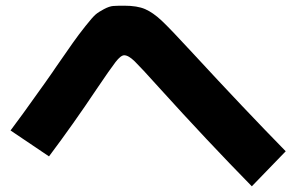

<svg xmlns="http://www.w3.org/2000/svg" viewBox="-20 -672 1040 674"><path d="M17 -214Q25 -224 62 -275Q99 -326 136.5 -379Q174 -432 174 -433Q217 -495 236 -522Q255 -549 280 -580.5Q305 -612 315.5 -621Q326 -630 345 -640Q364 -650 377.5 -651Q391 -652 416 -652Q462 -652 489.5 -640Q517 -628 547 -600Q577 -572 658 -484Q838 -289 983 -141L864 -18Q708 -177 537 -366Q475 -435 453 -456.5Q431 -478 416 -478Q404 -478 385.5 -454Q367 -430 319 -359Q239 -239 152 -123Z"/></svg>

Font: Mplus 1p ExtraBold
Style: Regular
Weight: 800
Version: Version 1.061